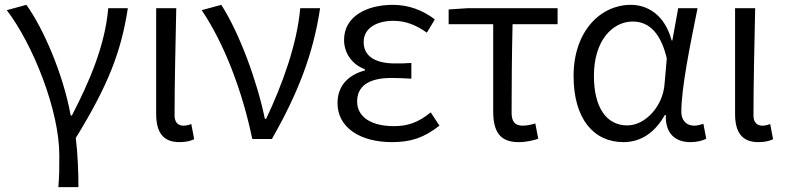

<svg xmlns="http://www.w3.org/2000/svg" viewBox="-20 -574 3247 793"><path d="M221 199H304C304 137 301 60 293 -4C426 -221 480 -358 508 -540H427C414 -386 349 -236 277 -97H272C241 -268 159 -457 89 -554L8 -532C116 -391 225 -118 225 67C225 125 225 150 221 199Z M721 13C749 13 767 8 782 1L770 -62C758 -57 748 -55 738 -55C716 -55 701 -68 701 -97C701 -234 705 -391 708 -540H625V-104C625 -28 653 13 721 13Z M1022 0H1103C1211 -189 1274 -352 1302 -540H1220C1207 -391 1146 -224 1079 -83H1074C1043 -234 971 -434 894 -554L813 -532C907 -393 981 -197 1022 0Z M1599 13C1675 13 1730 -4 1795 -55L1759 -110C1707 -67 1662 -53 1607 -53C1513 -53 1455 -91 1455 -155C1455 -218 1503 -252 1596 -252C1623 -252 1647 -251 1679 -249V-314C1652 -312 1634 -312 1612 -312C1521 -312 1482 -348 1482 -400C1482 -459 1537 -488 1605 -488C1656 -488 1700 -470 1743 -439L1776 -494C1727 -531 1669 -554 1603 -554C1494 -554 1401 -506 1401 -409C1401 -358 1431 -309 1487 -288V-283C1426 -267 1374 -226 1374 -148C1374 -49 1465 13 1599 13Z M2122 13C2154 13 2183 6 2203 -1L2191 -64C2174 -59 2156 -55 2139 -55C2108 -55 2093 -70 2093 -109C2093 -224 2094 -348 2097 -474H2283V-540H1909L1833 -535V-474H2017V-115C2017 -31 2044 13 2122 13Z M2555 13C2626 13 2684 -25 2726 -99H2730C2727 -23 2769 13 2831 13C2862 13 2883 6 2897 -1L2885 -63C2874 -59 2860 -55 2847 -55C2817 -55 2794 -75 2794 -112C2794 -213 2832 -396 2861 -540H2781L2757 -407H2754C2725 -514 2654 -554 2585 -554C2461 -554 2349 -446 2349 -260C2349 -82 2433 13 2555 13ZM2571 -56C2484 -56 2433 -131 2433 -261C2433 -408 2511 -485 2593 -485C2644 -485 2704 -459 2734 -333L2725 -230C2719 -135 2645 -56 2571 -56Z M3112 13C3140 13 3158 8 3173 1L3161 -62C3149 -57 3139 -55 3129 -55C3107 -55 3092 -68 3092 -97C3092 -234 3096 -391 3099 -540H3016V-104C3016 -28 3044 13 3112 13Z"/></svg>

Font: ChiuKong Gothic MN Normal
Style: Regular
Weight: 350
Designer: Ryoko NISHIZUKA 西塚涼子 (kana, bopomofo & ideographs); Paul D. Hunt (Latin, Greek & Cyrillic); Sandoll Communications 산돌커뮤니
Foundry: Adobe
Version: Version 1.300